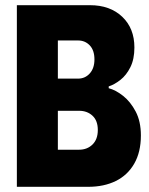

<svg xmlns="http://www.w3.org/2000/svg" viewBox="-20 -720 573 740"><path d="M45 0H320Q381 0 426.5 -22.5Q472 -45 497.5 -89.5Q523 -134 523 -198Q523 -252 503 -290Q483 -328 454.5 -350.5Q426 -373 399 -380V-387Q421 -394 444 -412Q467 -430 482.5 -461Q498 -492 498 -537Q498 -611 451 -655.5Q404 -700 327 -700H45ZM203 -143V-293H285Q316 -293 336.5 -274Q357 -255 357 -219Q357 -183 336.5 -163Q316 -143 285 -143ZM203 -417V-564H281Q308 -564 326 -545Q344 -526 344 -491Q344 -457 326 -437Q308 -417 281 -417Z"/></svg>

Font: Phudu
Style: Bold
Weight: 700
Version: Version 1.005;gftools[0.9.23]